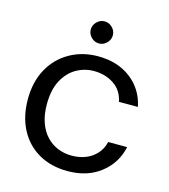

<svg xmlns="http://www.w3.org/2000/svg" viewBox="-103 -745 741 840"><g transform="rotate(15 268.0 -325.5)"><path d="M280 12Q204 12 148 -20.5Q92 -53 61.5 -111.5Q31 -170 31 -248Q31 -326 63 -384.5Q95 -443 152 -475.5Q209 -508 280 -508Q369 -508 429 -462Q489 -416 505 -339H419Q409 -389 370 -415Q331 -441 279 -441Q237 -441 200 -420Q163 -399 140 -356Q117 -313 117 -248Q117 -201 129.5 -165.5Q142 -130 164.5 -106Q187 -82 216.5 -70Q246 -58 279 -58Q314 -58 343 -69.5Q372 -81 392 -103.5Q412 -126 419 -157H505Q489 -82 429 -35Q369 12 280 12ZM268 -563Q248 -563 233 -578Q218 -593 218 -613Q218 -633 233 -648Q248 -663 268 -663Q288 -663 303 -648Q318 -633 318 -613Q318 -593 303 -578Q288 -563 268 -563Z"/></g></svg>

Font: DM Sans 36pt
Style: Regular
Weight: 400
Designer: Colophon Foundry, Jonny Pinhorn
Foundry: Colophon Foundry
Version: Version 4.004;gftools[0.9.30]